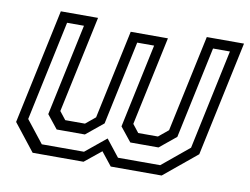

<svg xmlns="http://www.w3.org/2000/svg" viewBox="-64 -629 937 719"><g transform="rotate(10 404.5 -270.0)"><path d="M112.5 -540H254L175.5 -172L199.5 -141.5H274.5L311.5 -172L383.5 -510H525L453 -172L477 -141.5H552L589 -172L667.5 -540H809L716 -103L591 0H397.5L357 -51L294 0H100.5L19.5 -103ZM143 -501.8 62.2 -121.8 128.8 -37.2H289.2L367.8 -101.5L418.5 -37.2H579L681.5 -121.8L762.2 -501.8H698L623.8 -152.8L561.2 -101.5H454L411 -155.2L478.8 -474.2H414.5L346.8 -155.2L281.2 -101.5H174L133 -152.8L207.2 -501.8Z"/></g></svg>

Font: Tourney Thin
Style: Italic
Weight: 100
Italic angle: -12°
Designer: Tyler Finck
Foundry: Etcetera Type Co
Version: Version 1.015